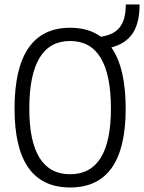

<svg xmlns="http://www.w3.org/2000/svg" viewBox="-20 -827 643 857"><path d="M293 9.8C457.5 9.8 541 -106.4 541 -341.8C541 -463.9 519.5 -555.2 477.1 -615.2C563.5 -638.2 603 -697.3 603 -807.1H541.5C541.5 -719.2 508.8 -676.3 436 -664.1L430.2 -663.1C393.6 -689.9 347.7 -703.1 293 -703.1C128.4 -703.1 44.9 -583 44.9 -341.8C44.9 -106.4 128.4 9.8 293 9.8ZM293 -49.3C171.9 -49.3 110.8 -147 110.8 -341.8C110.8 -543.9 171.9 -644 293 -644C414.1 -644 475.1 -543.9 475.1 -341.8C475.1 -147 414.1 -49.3 293 -49.3Z"/></svg>

Font: Cascadia Mono Light
Style: Regular
Weight: 300
Monospace: yes
Designer: Aaron Bell
Foundry: Saja Typeworks
Version: Version 2404.023